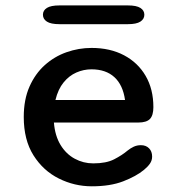

<svg xmlns="http://www.w3.org/2000/svg" viewBox="-20 -660 659 691"><path d="M310.5 10.5Q248 10.5 191.8 -17.5Q135.5 -45.5 100.5 -101Q65.5 -156.5 65.5 -239Q65.5 -301.5 86 -348Q106.5 -394.5 141 -425.5Q175.5 -456.5 219.2 -472Q263 -487.5 309.5 -487.5Q376.5 -487.5 426.5 -461Q476.5 -434.5 504.2 -386.8Q532 -339 532 -274.5Q532 -245 519.8 -232Q507.5 -219 477.5 -219H174Q178 -171 198 -138.2Q218 -105.5 249 -88.8Q280 -72 315.5 -72Q362.5 -72 391 -86.8Q419.5 -101.5 439 -118Q449.5 -126.5 461.2 -132Q473 -137.5 487 -137.5Q505.5 -137.5 516.5 -126.2Q527.5 -115 527.5 -96.5Q527.5 -82.5 519.5 -71Q511.5 -59.5 498 -48.5Q470 -25.5 423.5 -7.5Q377 10.5 310.5 10.5ZM179.5 -300H430Q422.5 -354 391.8 -382.2Q361 -410.5 309 -410.5Q281 -410.5 254.8 -399Q228.5 -387.5 208.8 -363.2Q189 -339 179.5 -300ZM134.5 -607Q134.5 -622.5 148.8 -631.5Q163 -640.5 194 -640.5H440.5Q471 -640.5 485.2 -631.5Q499.5 -622.5 499.5 -607Q499.5 -591.5 485.2 -582.2Q471 -573 440.5 -573H194Q163 -573 148.8 -582.2Q134.5 -591.5 134.5 -607Z"/></svg>

Font: Sono ExtraLight Monospace Medium
Style: Regular
Weight: 500
Version: Version 2.112